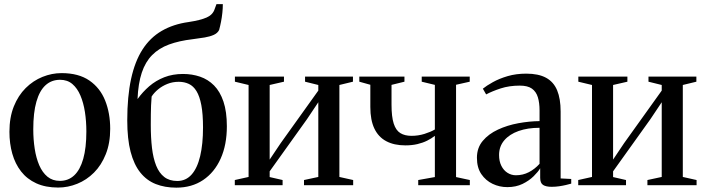

<svg xmlns="http://www.w3.org/2000/svg" viewBox="-20 -874 3325 906"><path d="M24.5 -252Q24.5 -320 45.2 -371.8Q66 -423.5 101.2 -458.5Q136.5 -493.5 180.5 -511.2Q224.5 -529 270.5 -529Q351 -529 401.8 -494Q452.5 -459 476.2 -399.5Q500 -340 500 -266Q500 -198.5 479.2 -146.5Q458.5 -94.5 423.5 -59.5Q388.5 -24.5 344.5 -6.8Q300.5 11 254.5 11Q195 11 151.2 -9Q107.5 -29 79.5 -65Q51.5 -101 38 -148.8Q24.5 -196.5 24.5 -252ZM262.5 -20.5Q302.5 -20.5 330.2 -46.5Q358 -72.5 372.8 -124.5Q387.5 -176.5 387.5 -254Q387.5 -301.5 380.8 -345.2Q374 -389 359.5 -423.2Q345 -457.5 321.5 -477.5Q298 -497.5 263.5 -497.5Q223 -497.5 194.8 -471.8Q166.5 -446 151.8 -394.2Q137 -342.5 137 -264Q137 -216 143.8 -172.2Q150.5 -128.5 165.2 -94.2Q180 -60 204 -40.2Q228 -20.5 262.5 -20.5Z M812 11.5Q758 11.5 715 -5.5Q672 -22.5 642 -60Q612 -97.5 596.2 -158Q580.5 -218.5 580.5 -306Q580.5 -418.5 598.5 -501.5Q616.5 -584.5 652.5 -640.5Q688.5 -696.5 743 -728.2Q797.5 -760 870 -770Q926 -778.5 955.2 -791.5Q984.5 -804.5 993 -831.5L1001.5 -854.5H1031.5Q1031.5 -834.5 1029.2 -813.2Q1027 -792 1023 -771.5Q1019 -751 1014 -732.5Q1006.5 -717.5 988.8 -709.5Q971 -701.5 945.8 -697.2Q920.5 -693 889 -689Q825 -681.5 777.5 -664Q730 -646.5 698 -614.2Q666 -582 649 -531Q632 -480 629 -406.5Q653 -440 684.2 -467Q715.5 -494 755.2 -509.5Q795 -525 843.5 -525Q886.5 -525 924 -512.2Q961.5 -499.5 990 -470.8Q1018.5 -442 1034.5 -394.5Q1050.5 -347 1050.5 -278Q1050.5 -190.5 1021.2 -125.5Q992 -60.5 938.5 -24.5Q885 11.5 812 11.5ZM816.5 -20Q857 -20 884 -50.2Q911 -80.5 924.5 -137.2Q938 -194 938 -272.5Q938 -336 930 -378Q922 -420 907.2 -444Q892.5 -468 871.2 -478Q850 -488 823.5 -488Q794.5 -488 769.8 -478Q745 -468 726 -452.2Q707 -436.5 695.5 -418.5Q693.5 -396 692.8 -376.2Q692 -356.5 691.8 -334.8Q691.5 -313 691.5 -284.5Q691.5 -224.5 697.2 -175.8Q703 -127 717 -92.2Q731 -57.5 755.2 -38.8Q779.5 -20 816.5 -20Z M1088 0V-24.5L1153 -39V-473L1088.5 -488.5V-512.5H1320V-488.5L1252.5 -473V-121L1304.5 -198.5L1482 -446.5V-473L1419.5 -488.5V-512.5H1645.5V-488.5L1581.5 -473V-39L1646.5 -24.5V0H1414.5V-24.5L1482 -39V-391.5L1428.5 -311.5L1252.5 -65.5V-38.5L1313.5 -24.5V0Z M1953.5 0V-24.5L2032 -38.5V-233Q2016 -220.5 1995.5 -210.2Q1975 -200 1949.5 -194Q1924 -188 1893 -188Q1839.5 -188 1802.5 -207.8Q1765.5 -227.5 1746.5 -267.5Q1727.5 -307.5 1727.5 -369V-474L1675.5 -488.5V-512.5H1888.5V-488.5L1827.5 -473.5V-379.5Q1827.5 -323 1837.8 -291Q1848 -259 1869 -246Q1890 -233 1922 -233Q1953.5 -233 1983 -242.2Q2012.5 -251.5 2032 -263V-473.5L1970 -488.5V-512.5H2196.5V-488.5L2132 -474V-38.5L2197 -24.5V0Z M2374 9Q2337 9 2304.5 -6.5Q2272 -22 2251.2 -52.5Q2230.5 -83 2230.5 -129.5Q2230.5 -176.5 2258 -209.2Q2285.5 -242 2329.8 -262.5Q2374 -283 2425.8 -292.5Q2477.5 -302 2526 -302.5V-353Q2526 -389 2518 -415.2Q2510 -441.5 2490 -455.8Q2470 -470 2433 -470Q2383 -470 2342.5 -456.8Q2302 -443.5 2274 -428.5L2258.5 -455.5Q2275.5 -469.5 2305.5 -486.2Q2335.5 -503 2375.5 -514.8Q2415.5 -526.5 2463.5 -526.5Q2521 -526.5 2556.8 -507Q2592.5 -487.5 2609 -447.8Q2625.5 -408 2625.5 -347.5V-32L2675.5 -29.5V-7.5Q2665 -4.5 2650.2 -1Q2635.5 2.5 2618.2 5Q2601 7.5 2583 7.5Q2556.5 7.5 2542.8 -1.2Q2529 -10 2529 -35V-80Q2519.5 -63.5 2498.2 -42.5Q2477 -21.5 2445.8 -6.2Q2414.5 9 2374 9ZM2414.5 -47Q2447.5 -47 2475.5 -61.5Q2503.5 -76 2526 -101V-271Q2470 -271 2427 -255.8Q2384 -240.5 2359.5 -211.8Q2335 -183 2335 -142.5Q2335 -113 2345.8 -91.5Q2356.5 -70 2374.8 -58.5Q2393 -47 2414.5 -47Z M2708.5 0V-24.5L2773.5 -39V-473L2709 -488.5V-512.5H2940.5V-488.5L2873 -473V-121L2925 -198.5L3102.5 -446.5V-473L3040 -488.5V-512.5H3266V-488.5L3202 -473V-39L3267 -24.5V0H3035V-24.5L3102.5 -39V-391.5L3049 -311.5L2873 -65.5V-38.5L2934 -24.5V0Z"/></svg>

Font: Merriweather 120pt
Style: Regular
Weight: 400
Version: Version 2.100